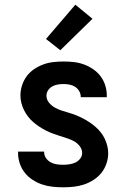

<svg xmlns="http://www.w3.org/2000/svg" viewBox="-20 -790 540 818"><path d="M249 8Q226 8 203.5 5.5Q181 3 160 -4Q139 -11 119.5 -23.5Q100 -36 86 -53.5Q72 -71 64.5 -93Q57 -115 57 -137V-144H168V-142Q168 -128 176 -116.5Q184 -105 196 -98.5Q208 -92 221.5 -90Q235 -88 249 -88Q262 -88 275.5 -90Q289 -92 301 -97.5Q313 -103 321.5 -114Q330 -125 330 -138Q330 -154 319.5 -167.5Q309 -181 295 -188.5Q281 -196 265.5 -201Q250 -206 234.5 -211Q219 -216 204 -221.5Q189 -227 174.5 -234.5Q160 -242 146.5 -251Q133 -260 121 -270.5Q109 -281 99 -294Q89 -307 82 -321.5Q75 -336 71 -351.5Q67 -367 67 -383Q67 -405 74 -426.5Q81 -448 94 -465.5Q107 -483 125.5 -495.5Q144 -508 164.5 -515.5Q185 -523 207 -525.5Q229 -528 251 -528Q273 -528 295 -525.5Q317 -523 337.5 -515.5Q358 -508 376.5 -495.5Q395 -483 408.5 -465Q422 -447 428.5 -426Q435 -405 435 -383V-376H324V-378Q324 -391 317 -402.5Q310 -414 299.5 -420.5Q289 -427 276.5 -429.5Q264 -432 251 -432Q239 -432 226.5 -430Q214 -428 203 -422Q192 -416 185 -405.5Q178 -395 178 -382Q178 -366 188.5 -353Q199 -340 213 -332Q227 -324 242.5 -319Q258 -314 273.5 -309.5Q289 -305 304 -299Q319 -293 333.5 -285.5Q348 -278 361.5 -269Q375 -260 387 -249.5Q399 -239 409 -226.5Q419 -214 426 -199.5Q433 -185 437 -169Q441 -153 441 -137Q441 -115 433.5 -93Q426 -71 412 -53.5Q398 -36 378.5 -23.5Q359 -11 338 -4Q317 3 294.5 5.5Q272 8 249 8ZM237 -576 176 -624 301 -770 374 -710Z"/></svg>

Font: Iosevka
Style: Bold
Weight: 700
Monospace: yes
Designer: Belleve Invis
Foundry: Belleve Invis
Version: Version 32.5.0; ttfautohint (v1.8.4)